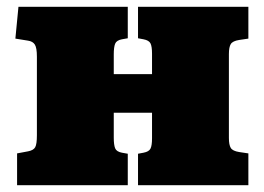

<svg xmlns="http://www.w3.org/2000/svg" viewBox="-20 -542 772 562"><path d="M30 0V-93L62 -99Q78 -102 83 -111Q88 -120 88 -146V-376Q88 -402 82 -411.5Q76 -421 62 -423L25 -429L34 -522H354V-430L337 -427Q321 -424 317 -414Q313 -404 313 -383V-325H425V-385Q425 -406 420.5 -415Q416 -424 400 -427L384 -430V-522H707V-429L680 -425Q661 -422 655.5 -413Q650 -404 650 -384V-138Q650 -118 655.5 -109Q661 -100 680 -97L707 -93V0H384V-92L400 -95Q416 -98 420.5 -107Q425 -116 425 -137V-212H313V-139Q313 -118 317 -108Q321 -98 337 -95L354 -92V0Z"/></svg>

Font: Literata Black
Style: Regular
Weight: 900
Designer: Latin by Veronika Burian and Jose Scaglione. Greek by Irene Vlachou. Cyrillic by Vera Evstafieva.
Foundry: TypeTogether
Version: Version 3.103;gftools[0.9.29]